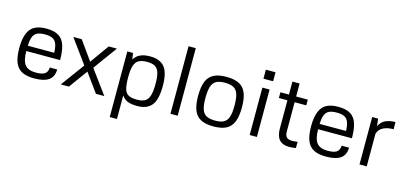

<svg xmlns="http://www.w3.org/2000/svg" viewBox="-73 -1223 4083 1931"><g transform="rotate(15 1968.5 -257.0)"><path d="M280.3 11.2Q200.7 11.2 151.9 -14.6Q103 -40.5 80.8 -97.2Q58.6 -153.8 58.6 -246.6Q58.6 -376 106.2 -440.4Q153.8 -504.9 273.4 -504.9Q356 -504.9 402.3 -475.8Q448.7 -446.8 467.8 -386.7Q486.8 -326.7 486.8 -234.4H134.8Q134.8 -135.3 168.7 -92.5Q202.6 -49.8 282.2 -49.8Q347.2 -49.8 375.7 -69.1Q404.3 -88.4 406.2 -135.7H482.9Q482.9 -60.5 433.3 -24.7Q383.8 11.2 280.3 11.2ZM135.7 -290H410.6Q408.7 -349.1 395.3 -382.8Q381.8 -416.5 352.5 -430.7Q323.2 -444.8 273.4 -444.8Q223.6 -444.8 194.1 -430.7Q164.6 -416.5 151.1 -382.8Q137.7 -349.1 135.7 -290Z M556.6 0 736.3 -244.6 555.2 -493.7H642.6L783.2 -296.9L923.8 -493.7H1008.8L829.1 -246.1L1009.8 0H922.4L782.2 -193.8L641.6 0Z M1117.2 189.9V-493.7H1177.2L1186 -428.2Q1197.8 -446.8 1216.8 -464.4Q1235.8 -481.9 1268.8 -493.4Q1301.8 -504.9 1355 -504.9Q1455.6 -504.9 1503.9 -446.5Q1552.2 -388.2 1552.2 -251Q1552.2 -106.9 1503.7 -47.9Q1455.1 11.2 1354 11.2Q1291.5 11.2 1254.2 -4.2Q1216.8 -19.5 1192.4 -55.2V189.9ZM1336.4 -49.8Q1389.6 -49.8 1419.9 -68.4Q1450.2 -86.9 1463.1 -131.1Q1476.1 -175.3 1476.1 -252Q1476.1 -325.2 1463.4 -366.9Q1450.7 -408.7 1420.7 -426.3Q1390.6 -443.8 1337.9 -443.8Q1282.7 -443.8 1251 -425.8Q1219.2 -407.7 1205.8 -364.7Q1192.4 -321.8 1192.4 -247.1Q1192.4 -168.5 1204.3 -125.5Q1216.3 -82.5 1247.6 -66.2Q1278.8 -49.8 1336.4 -49.8Z M1698.7 0V-703.6H1773.9V0Z M2147.5 11.2Q2065.9 11.2 2015.9 -14.6Q1965.8 -40.5 1943.1 -97.4Q1920.4 -154.3 1920.4 -247.1Q1920.4 -339.8 1943.1 -396.5Q1965.8 -453.1 2015.9 -479Q2065.9 -504.9 2147.5 -504.9Q2230 -504.9 2280.3 -479.2Q2330.6 -453.6 2353.5 -397.2Q2376.5 -340.8 2376.5 -248.5Q2376.5 -155.3 2353.5 -97.9Q2330.6 -40.5 2280.3 -14.6Q2230 11.2 2147.5 11.2ZM2150.4 -49.8Q2207.5 -49.8 2240 -67.9Q2272.5 -85.9 2286.1 -128.7Q2299.8 -171.4 2299.8 -246.1Q2299.8 -321.3 2285.9 -364.5Q2272 -407.7 2238.8 -425.8Q2205.6 -443.8 2147.5 -443.8Q2090.3 -443.8 2057.6 -425.5Q2024.9 -407.2 2011 -364Q1997.1 -320.8 1997.1 -245.1Q1997.1 -170.9 2011 -128.2Q2024.9 -85.4 2058.6 -67.6Q2092.3 -49.8 2150.4 -49.8Z M2510.7 -676.8H2611.3V-583H2510.7ZM2598.6 0H2523.4V-493.7H2598.6Z M2996.1 -435.5H2875V-130.9Q2875 -89.4 2892.8 -71.5Q2910.6 -53.7 2950.2 -53.7Q2965.8 -53.7 2980.2 -55.4Q2994.6 -57.1 3006.8 -59.1V5.9Q2994.1 8.3 2977.1 10.5Q2960 12.7 2935.5 12.7Q2799.8 12.7 2799.8 -141.1V-435.5H2710.9V-495.1H2799.8V-630.4H2874.5V-495.1H2996.1Z M3318.8 11.2Q3239.3 11.2 3190.4 -14.6Q3141.6 -40.5 3119.4 -97.2Q3097.2 -153.8 3097.2 -246.6Q3097.2 -376 3144.8 -440.4Q3192.4 -504.9 3312 -504.9Q3394.5 -504.9 3440.9 -475.8Q3487.3 -446.8 3506.3 -386.7Q3525.4 -326.7 3525.4 -234.4H3173.3Q3173.3 -135.3 3207.3 -92.5Q3241.2 -49.8 3320.8 -49.8Q3385.7 -49.8 3414.3 -69.1Q3442.9 -88.4 3444.8 -135.7H3521.5Q3521.5 -60.5 3471.9 -24.7Q3422.4 11.2 3318.8 11.2ZM3174.3 -290H3449.2Q3447.3 -349.1 3433.8 -382.8Q3420.4 -416.5 3391.1 -430.7Q3361.8 -444.8 3312 -444.8Q3262.2 -444.8 3232.7 -430.7Q3203.1 -416.5 3189.7 -382.8Q3176.3 -349.1 3174.3 -290Z M3728.5 -493.7 3737.8 -417Q3763.7 -469.2 3807.6 -487.1Q3851.6 -504.9 3897.5 -504.9H3906.7V-430.2H3896Q3842.8 -430.2 3800.3 -409.2Q3757.8 -388.2 3742.2 -340.8V0H3667V-493.7Z"/></g></svg>

Font: Metrophobic
Style: Regular
Weight: 400
Designer: Vernon Adams
Foundry: Vernon Adams
Version: Version 3.200; ttfautohint (v1.8.4.7-5d5b);gftools[0.9.23]